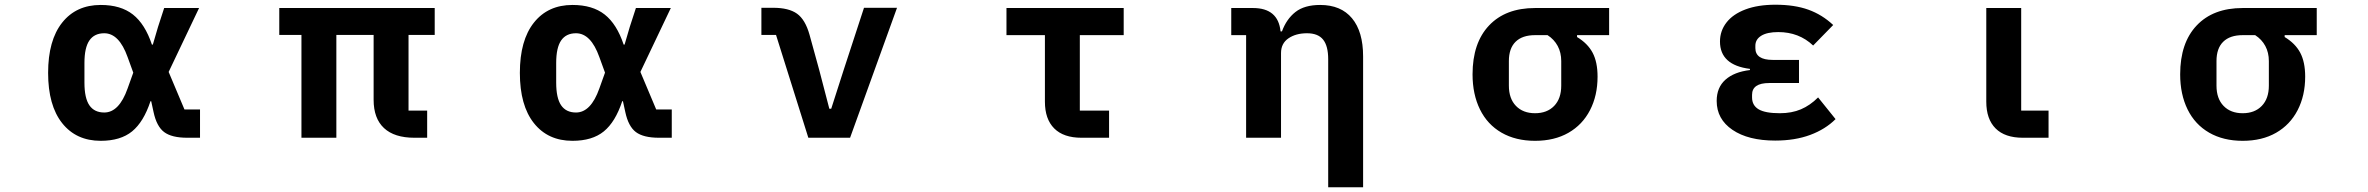

<svg xmlns="http://www.w3.org/2000/svg" viewBox="-20 -584 10040 814"><path d="M184 -275Q184 -413 243.5 -488Q303 -563 407 -563Q492 -563 543.5 -522.5Q595 -482 624 -395H628L650 -470L676 -550H824L695 -279L762 -120H828V0H774Q708 0 676 -24Q644 -48 631 -109L621 -155H618Q589 -67 540 -27Q491 13 407 13Q303 13 243.5 -62Q184 -137 184 -275ZM521 -209 545 -276 521 -342Q485 -443 422 -443Q380 -443 359 -412.5Q338 -382 338 -317V-234Q338 -168 359 -137.5Q380 -107 422 -107Q485 -107 521 -209Z M1258 0V-436H1164V-550H1823V-436H1712V-115H1791V0H1737Q1652 0 1608 -41Q1564 -82 1564 -161V-436H1406V0Z M2184 -275Q2184 -413 2243.5 -488Q2303 -563 2407 -563Q2492 -563 2543.5 -522.5Q2595 -482 2624 -395H2628L2650 -470L2676 -550H2824L2695 -279L2762 -120H2828V0H2774Q2708 0 2676 -24Q2644 -48 2631 -109L2621 -155H2618Q2589 -67 2540 -27Q2491 13 2407 13Q2303 13 2243.5 -62Q2184 -137 2184 -275ZM2521 -209 2545 -276 2521 -342Q2485 -443 2422 -443Q2380 -443 2359 -412.5Q2338 -382 2338 -317V-234Q2338 -168 2359 -137.5Q2380 -107 2422 -107Q2485 -107 2521 -209Z M3407 0 3270 -436H3208V-551H3258Q3324 -551 3359 -526Q3394 -501 3412 -437L3453 -288L3496 -123H3504L3557 -288L3643 -551H3783L3584 0Z M4565 0Q4489 0 4449.5 -39.5Q4410 -79 4410 -153V-435H4247V-550H4744V-435H4558V-115H4682V0Z M5611 -333Q5611 -389 5589.5 -416Q5568 -443 5521 -443Q5474 -443 5442.5 -421.5Q5411 -400 5411 -359V0H5263V-435H5200V-550H5292Q5399 -550 5409 -451H5415Q5434 -503 5472 -533Q5510 -563 5577 -563Q5665 -563 5712 -506.5Q5759 -450 5759 -345V210H5611Z M6223 -269Q6223 -402 6293 -476Q6363 -550 6488 -550H6802V-435H6666V-427Q6711 -400 6732 -360.5Q6753 -321 6753 -259Q6753 -179 6721 -117Q6689 -55 6629.5 -21Q6570 13 6488 13Q6406 13 6346 -21.5Q6286 -56 6254.5 -120Q6223 -184 6223 -269ZM6599 -221V-325Q6599 -361 6584 -389Q6569 -417 6541 -435H6488Q6434 -435 6405.5 -407Q6377 -379 6377 -325V-221Q6377 -166 6407 -135Q6437 -104 6488 -104Q6539 -104 6569 -135Q6599 -166 6599 -221Z M7258 -156Q7258 -213 7295 -246Q7332 -279 7399 -287V-292Q7272 -308 7272 -408Q7272 -453 7299.5 -488.5Q7327 -524 7380 -544Q7433 -564 7507 -564Q7588 -564 7646.5 -543Q7705 -522 7752 -478L7667 -391Q7607 -448 7519 -448Q7472 -448 7447 -432.5Q7422 -417 7422 -390V-380Q7422 -330 7496 -330H7607V-232H7481Q7408 -232 7408 -182V-171Q7408 -137 7436 -120.5Q7464 -104 7526 -104Q7576 -104 7615 -120.5Q7654 -137 7688 -171L7762 -79Q7719 -36 7654.5 -12Q7590 12 7506 12Q7392 12 7325 -33.5Q7258 -79 7258 -156Z M8556 0Q8480 0 8440.5 -39.5Q8401 -79 8401 -153V-550H8549V-115H8665V0Z M9223 -269Q9223 -402 9293 -476Q9363 -550 9488 -550H9802V-435H9666V-427Q9711 -400 9732 -360.5Q9753 -321 9753 -259Q9753 -179 9721 -117Q9689 -55 9629.5 -21Q9570 13 9488 13Q9406 13 9346 -21.5Q9286 -56 9254.5 -120Q9223 -184 9223 -269ZM9599 -221V-325Q9599 -361 9584 -389Q9569 -417 9541 -435H9488Q9434 -435 9405.5 -407Q9377 -379 9377 -325V-221Q9377 -166 9407 -135Q9437 -104 9488 -104Q9539 -104 9569 -135Q9599 -166 9599 -221Z"/></svg>

Font: IBM Plex Sans JP
Style: Bold
Weight: 700
Designer: Mike Abbink; Paul van der Laan; Pieter van Rosmalen; Wujin Sim; Yejin Wi; Jinhee Kim; Boomi Park; Yona Kim; Kichan Ma
Foundry: Sandoll Inc.
Version: Version 1.001